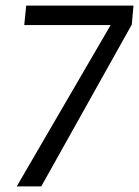

<svg xmlns="http://www.w3.org/2000/svg" viewBox="-20 -571 499 689"><path d="M459 -551 453 -483 128 98H40L377 -481H67L74 -551Z"/></svg>

Font: Karla Tamil Inclined
Style: Regular
Weight: 400
Designer: Jonathan Pinhorn
Foundry: Jonathan Pinhorn
Version: Version 1.001